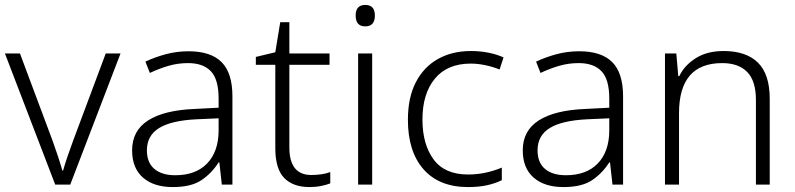

<svg xmlns="http://www.w3.org/2000/svg" viewBox="-20 -749 3226 779"><path d="M204 0 0 -532H61L193 -179Q205 -146 215.5 -114Q226 -82 233 -57H236Q243 -82 254 -114.5Q265 -147 277 -179L409 -532H469L265 0Z M745 -541Q835 -541 879 -497Q923 -453 923 -358V0H880L870 -90H867Q838 -45 796.5 -17.5Q755 10 681 10Q604 10 560 -28.5Q516 -67 516 -139Q516 -219 581 -260.5Q646 -302 770 -307L867 -312V-349Q867 -427 835.5 -460Q804 -493 743 -493Q702 -493 664 -482Q626 -471 588 -453L570 -499Q608 -517 652.5 -529Q697 -541 745 -541ZM777 -265Q675 -260 625.5 -229.5Q576 -199 576 -139Q576 -89 606.5 -63.5Q637 -38 691 -38Q774 -38 820 -85.5Q866 -133 867 -217V-269Z M1243 -39Q1265 -39 1285 -42Q1305 -45 1320 -51V-5Q1305 1 1283 5.5Q1261 10 1236 10Q1169 10 1133 -27Q1097 -64 1097 -148V-486H1018V-518L1097 -537L1117 -659H1154V-532H1317V-486H1154V-151Q1154 -39 1243 -39Z M1462 -729Q1501 -729 1501 -686Q1501 -642 1462 -642Q1423 -642 1423 -686Q1423 -729 1462 -729ZM1490 -532V0H1433V-532Z M1879 10Q1762 10 1698.5 -62Q1635 -134 1635 -263Q1635 -353 1667 -415Q1699 -477 1756.5 -509.5Q1814 -542 1891 -542Q1929 -542 1963 -535Q1997 -528 2023 -516L2007 -467Q1980 -478 1949 -484.5Q1918 -491 1890 -491Q1795 -491 1744.5 -430Q1694 -369 1694 -264Q1694 -164 1739 -102.5Q1784 -41 1879 -41Q1918 -41 1953 -49Q1988 -57 2016 -69V-18Q1990 -5 1956.5 2.5Q1923 10 1879 10Z M2330 -541Q2420 -541 2464 -497Q2508 -453 2508 -358V0H2465L2455 -90H2452Q2423 -45 2381.5 -17.5Q2340 10 2266 10Q2189 10 2145 -28.5Q2101 -67 2101 -139Q2101 -219 2166 -260.5Q2231 -302 2355 -307L2452 -312V-349Q2452 -427 2420.5 -460Q2389 -493 2328 -493Q2287 -493 2249 -482Q2211 -471 2173 -453L2155 -499Q2193 -517 2237.5 -529Q2282 -541 2330 -541ZM2362 -265Q2260 -260 2210.5 -229.5Q2161 -199 2161 -139Q2161 -89 2191.5 -63.5Q2222 -38 2276 -38Q2359 -38 2405 -85.5Q2451 -133 2452 -217V-269Z M2916 -542Q3007 -542 3055 -495Q3103 -448 3103 -348V0H3047V-344Q3047 -420 3012 -456.5Q2977 -493 2910 -493Q2735 -493 2735 -290V0H2678V-532H2724L2732 -440H2736Q2757 -484 2803 -513Q2849 -542 2916 -542Z"/></svg>

Font: Noto Sans Tamil Light
Style: Regular
Weight: 300
Designer: Jelle Bosma - Monotype Design Team
Foundry: Monotype Imaging Inc.
Version: Version 2.004; ttfautohint (v1.8.4.7-5d5b)